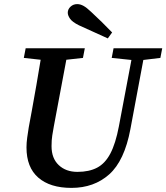

<svg xmlns="http://www.w3.org/2000/svg" viewBox="-20 -898 810 935"><path d="M524 -616 533 -663H770L761 -616L678 -606L615 -269Q586 -115 512 -49Q438 17 328 17Q224 17 166.5 -33Q109 -83 109 -180Q109 -203 112.5 -228Q116 -253 120 -278L135 -359Q146 -420 157 -482.5Q168 -545 178 -607L96 -616L105 -663H393L384 -616L303 -607L242 -282Q238 -260 234.5 -238Q231 -216 231 -186Q231 -127 266 -94Q301 -61 357 -61Q414 -61 453 -81.5Q492 -102 517.5 -150.5Q543 -199 559 -283L620 -606ZM526 -740 505 -711Q470 -727 434.5 -743Q399 -759 364 -775Q332 -791 321 -807Q310 -823 310 -836Q310 -853 323.5 -865.5Q337 -878 356 -878Q371 -878 386.5 -869.5Q402 -861 424 -840Q450 -816 475.5 -791Q501 -766 526 -740Z"/></svg>

Font: Source Serif Pro SemiBold
Style: Italic
Weight: 600
Italic angle: -12°
Designer: Frank Grießhammer
Foundry: Adobe Systems Incorporated
Version: Version 3.001;hotconv 1.0.111;makeotfexe 2.5.65597